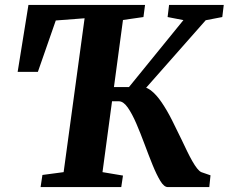

<svg xmlns="http://www.w3.org/2000/svg" viewBox="-20 -763 932 783"><path d="M145.5 0 153 -49.5 239.5 -61 325 -688.5 207.5 -679.5 134.5 -470H52L96 -743H571.5L565 -693.5L481.5 -681.5L398 -61L481.5 -47L474.5 0ZM664.5 0Q649 0 633.8 -25.2Q618.5 -50.5 602.2 -90.5Q586 -130.5 569.5 -175Q553 -219.5 535.8 -259.5Q518.5 -299.5 500.8 -324.8Q483 -350 464.5 -350H420L428 -408H506L728 -681L663.5 -693.5L669.5 -743H892.5L886.5 -693.5L819 -680.5L533.5 -357L548 -407Q572 -412 594.8 -394.8Q617.5 -377.5 639.2 -345.5Q661 -313.5 681.2 -273.5Q701.5 -233.5 720.5 -193.5Q732 -169 743 -146.5Q754 -124 764.2 -106Q774.5 -88 783.8 -76.2Q793 -64.5 801 -61L838.5 -48L833.5 0Z"/></svg>

Font: Merriweather 28pt ExtraBold
Style: Italic
Weight: 800
Italic angle: -7.8°
Version: Version 2.101